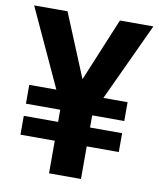

<svg xmlns="http://www.w3.org/2000/svg" viewBox="-82 -793 711 858"><g transform="rotate(10 273.5 -364.0)"><path d="M154.8 -727.5 273.4 -440.4 392.6 -727.5H544.4L379.9 -374H489.7V-288.6H344.2V-233.4H489.7V-147.9H344.2V0H199.2V-147.9H43.5V-233.4H199.2V-288.6H43.5V-374H166.5L3.4 -727.5Z"/></g></svg>

Font: Inter Display
Style: Bold
Weight: 700
Designer: Rasmus Andersson
Foundry: rsms
Version: Version 4.001;git-9221beed3